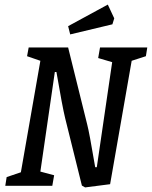

<svg xmlns="http://www.w3.org/2000/svg" viewBox="-20 -810 662 837"><path d="M616 -565 554 -545 460 -7 351 7 337 -1 264 -295Q252 -344 226 -496H219L156 -62L216 -46L208 0H3L9 -38L71 -59L156 -545L98 -565L105 -603H277L360 -268Q369 -235 395 -81H402L469 -539L408 -557L416 -603H622ZM277 -696 450 -790 478 -730 470 -704 286 -660Z"/></svg>

Font: Grenze
Style: Italic
Weight: 400
Italic angle: -10°
Designer: Renata Polastri
Foundry: Omnibus-Type
Version: Version 1.002; ttfautohint (v1.8)